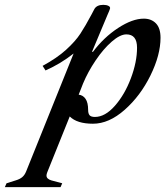

<svg xmlns="http://www.w3.org/2000/svg" viewBox="-154 -523 684 793"><path d="M509 -367Q509 -296 467.5 -211.5Q426 -127 361 -69.5Q296 -12 230 -12Q164 -12 134 -42L41 189Q38 197 38 202Q38 216 58 222L103 234L96 250H-134L-127 234L-89 222Q-72 217 -62 208.5Q-52 200 -46 185L150 -302Q97 -260 34 -232L22 -251Q81 -283 119 -317.5Q157 -352 178 -384Q199 -416 225 -465Q228 -472 236 -486Q246 -503 273 -503Q286 -503 294.5 -498.5Q303 -494 300 -486Q297 -477 291 -464L226 -309H230Q275 -369 334 -407.5Q393 -446 440 -446Q471 -446 490 -426.5Q509 -407 509 -367ZM412 -326Q412 -381 368 -381Q342 -381 307.5 -351Q273 -321 241 -273.5Q209 -226 189 -178L171 -132Q189 -130 199.5 -114.5Q210 -99 210 -69Q210 -54 216 -47Q222 -40 238 -40Q280 -40 320.5 -86Q361 -132 386.5 -199.5Q412 -267 412 -326Z"/></svg>

Font: Ibarra Real Nova
Style: Italic
Weight: 400
Italic angle: -22°
Designer: Jose Maria Ribagorda & Octavio Pardo
Foundry: Octavio Pardo
Version: Version 1.014